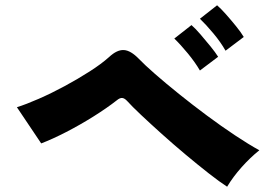

<svg xmlns="http://www.w3.org/2000/svg" viewBox="-20 -796 1040 727"><path d="M840 -89Q812 -107 770.5 -139.5Q729 -172 683 -210.5Q637 -249 593 -288.5Q549 -328 514 -361Q479 -394 462 -413Q452 -424 443 -425Q434 -426 422 -416Q385 -387 334 -355Q283 -323 230.5 -296Q178 -269 136 -253L44 -390Q79 -401 127 -422Q175 -443 225 -470Q275 -497 319.5 -525.5Q364 -554 393 -580Q423 -608 449 -606.5Q475 -605 506 -573Q527 -551 567 -516Q607 -481 658 -440Q709 -399 763.5 -358.5Q818 -318 870 -283.5Q922 -249 962 -227Q928 -200 895 -163Q862 -126 840 -89ZM834 -604Q816 -636 788 -669.5Q760 -703 737 -725L802 -776Q816 -764 835.5 -742Q855 -720 874 -696.5Q893 -673 903 -656ZM737 -529Q719 -560 691 -594Q663 -628 640 -650L705 -701Q719 -689 738.5 -666.5Q758 -644 777 -620.5Q796 -597 806 -581Z"/></svg>

Font: Zen Kaku Gothic New Black
Style: Regular
Weight: 900
Designer: Yoshimichi Ohira
Foundry: Positype
Version: Version 1.001